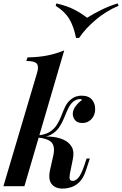

<svg xmlns="http://www.w3.org/2000/svg" viewBox="-35 -1090 714 1124"><path d="M108 0H-15L183 -667Q193 -701 180.5 -717Q168 -733 119 -733L126 -754Q192 -755 243.5 -765.5Q295 -776 341 -795ZM374 -72Q370 -49 374 -40Q378 -31 391 -31Q407 -31 423 -48.5Q439 -66 457 -117L472 -162H491L467 -89Q453 -48 431.5 -26Q410 -4 384 5Q358 14 332 14Q288 14 267 -13Q246 -40 258 -95L276 -175Q289 -230 268 -255Q247 -280 177 -286V-290Q219 -293 261 -290Q303 -287 336 -272.5Q369 -258 385 -230Q401 -202 391 -156ZM435 -510Q422 -510 412.5 -506Q403 -502 394 -495Q376 -480 364 -454.5Q352 -429 340.5 -400Q329 -371 311.5 -345Q294 -319 265 -302.5Q236 -286 189 -287L179 -286L181 -297Q227 -300 254.5 -317Q282 -334 298 -359.5Q314 -385 324.5 -413Q335 -441 347 -466Q359 -491 379 -507Q396 -521 412 -525.5Q428 -530 441 -530Q485 -530 504 -506Q523 -482 522 -449Q522 -429 513 -411Q504 -393 487 -381.5Q470 -370 447 -370Q418 -370 404.5 -386.5Q391 -403 391 -424Q392 -448 408.5 -469.5Q425 -491 446 -505Q444 -507 441 -508.5Q438 -510 435 -510ZM475 -986Q511 -1009 557.5 -1032Q604 -1055 654 -1070L659 -1056Q587 -1026 526 -974.5Q465 -923 428 -868H410Q397 -935 370.5 -979Q344 -1023 291 -1056L295 -1070Q359 -1055 399.5 -1034Q440 -1013 475 -986Z"/></svg>

Font: Playfair Display SemiBold
Style: Italic
Weight: 600
Italic angle: -14°
Designer: Claus Eggers Sørensen
Foundry: Claus Eggers Sørensen
Version: Version 1.203